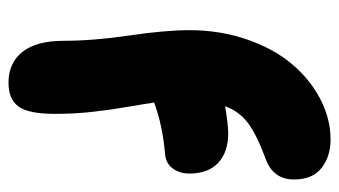

<svg xmlns="http://www.w3.org/2000/svg" viewBox="-195 -582 807 457"><g transform="rotate(90 208.5 -353.5)"><path d="M176.8 29.8Q129.9 29.8 103.5 -3.4Q77.1 -36.6 77.1 -102.1Q77.1 -171.4 64.5 -257.6Q51.8 -343.8 51.8 -400.9Q51.8 -474.1 74 -538.1Q96.2 -602.1 132.6 -645Q168.9 -688 215.8 -712.4Q262.7 -736.8 312 -736.8Q352.5 -736.8 379.9 -715.3Q407.2 -693.8 407.2 -649.9Q407.2 -601.1 359.9 -583Q301.3 -561.5 272.9 -540.3Q244.6 -519 232.9 -485.8Q277.8 -493.2 296.9 -493.2Q342.3 -493.2 367.7 -469.2Q393.1 -445.3 393.1 -400.9Q393.1 -377.9 381.1 -361.3Q369.1 -344.7 346.2 -342.8Q279.8 -337.4 224.1 -316.9Q226.6 -298.8 234.1 -255.1Q241.7 -211.4 246.3 -169.4Q251 -127.4 251 -81.1Q251 -17.6 233.4 6.1Q215.8 29.8 176.8 29.8Z"/></g></svg>

Font: Shantell Sans Bouncy
Style: Regular
Weight: 800
Designer: Stephen Nixon, Anya Danilova, Shantell Martin
Foundry: Arrow Type
Version: Version 1.006;[9816181b4]